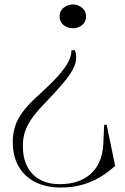

<svg xmlns="http://www.w3.org/2000/svg" viewBox="-20 -622 560 857"><path d="M251 215Q186 215 138 191Q90 167 63.5 121.5Q37 76 37 12Q37 -26 47.5 -58.5Q58 -91 81.5 -122.5Q105 -154 144 -190Q203 -243 236.5 -280Q270 -317 284.5 -345Q299 -373 299 -398H314Q318 -389 319 -381Q320 -373 320 -364Q320 -342 306.5 -315Q293 -288 262 -251Q231 -214 177 -158Q141 -121 120.5 -91Q100 -61 91 -32.5Q82 -4 82 29Q82 83 101.5 121Q121 159 158 179.5Q195 200 246 200Q333 200 384.5 154.5Q436 109 441 22L445 -65H456L494 118Q463 147 426 169Q389 191 346 203Q303 215 251 215ZM306 -602Q320 -602 333.5 -595.5Q347 -589 355.5 -577.5Q364 -566 364 -548Q364 -532 355.5 -520Q347 -508 333.5 -502Q320 -496 306 -496Q291 -496 277 -502Q263 -508 254.5 -520Q246 -532 246 -548Q246 -566 254.5 -577.5Q263 -589 277 -595.5Q291 -602 306 -602Z"/></svg>

Font: Kalnia Thin Light
Style: Regular
Weight: 300
Version: Version 1.105